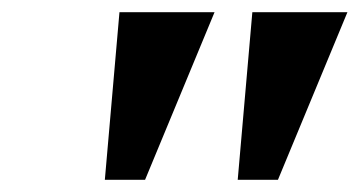

<svg xmlns="http://www.w3.org/2000/svg" viewBox="-20 -734 590 315"><path d="M152 -439 176 -714H332L218 -439ZM370 -439 394 -714H550L436 -439Z"/></svg>

Font: NotoSerifTamilSlanted
Style: Italic
Weight: 400
Italic angle: -12°
Designer: Indian Type Foundry, Tom Grace, and the Monotype Design Team
Foundry: Monotype Imaging Inc.
Version: Version 2.001